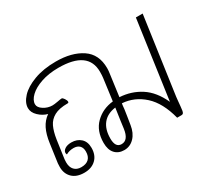

<svg xmlns="http://www.w3.org/2000/svg" viewBox="-115 -803 1147 1029"><g transform="rotate(-30 459.0 -288.5)"><path d="M845 -576 781 -124Q777 -98 775 -74.5Q773 -51 772 -43Q770 -24 769 -18Q767 -8 763.5 -4Q760 0 753 0H726Q699 -105 641 -157.5Q583 -210 508 -215Q506 -205 504 -181Q501 -164 498 -141Q495 -118 490 -91Q483 -45 457 -18Q431 9 395 9Q359 9 338 -14Q317 -37 317 -80Q317 -154 361 -197.5Q405 -241 471 -248L489 -383Q491 -397 491 -420Q491 -550 308 -550Q248 -550 201 -534Q154 -518 128 -493Q102 -468 102 -443Q102 -423 127 -407Q152 -391 181 -391Q192 -391 214 -395Q234 -399 241 -399Q247 -399 255 -387Q263 -375 263 -367Q263 -360 256 -360Q203 -360 173 -343.5Q143 -327 129 -297.5Q115 -268 108 -222L92 -109Q91 -102 91 -90Q91 -60 106.5 -43.5Q122 -27 149 -27Q180 -27 196 -42.5Q212 -58 212 -88Q212 -112 199 -124.5Q186 -137 163 -137Q137 -137 116 -125Q113 -130 113 -136Q113 -149 128 -159Q143 -169 168 -169Q203 -169 225.5 -148.5Q248 -128 248 -90Q248 -45 221 -19Q194 7 149 7Q101 7 75 -18.5Q49 -44 49 -85Q49 -100 50 -108L66 -222Q73 -274 90 -308Q107 -342 137 -363Q107 -371 83 -394Q59 -417 59 -444Q59 -477 89.5 -510Q120 -543 178 -564.5Q236 -586 313 -586Q411 -586 472.5 -545Q534 -504 534 -418Q534 -401 531 -383L513 -250Q584 -246 641.5 -209Q699 -172 735 -93L803 -576ZM455 -137 466 -213Q414 -206 387 -172.5Q360 -139 360 -82Q360 -26 398 -26Q440 -26 449 -92Z"/></g></svg>

Font: Krub ExtraLight
Style: Italic
Weight: 275
Italic angle: -8°
Designer: Ekaluck Peanpanawate
Foundry: Cadson Demak Co.,Ltd.
Version: Version 1.000; ttfautohint (v1.6)